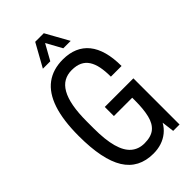

<svg xmlns="http://www.w3.org/2000/svg" viewBox="-266 -953 1044 1044"><g transform="rotate(-45 256.0 -430.5)"><path d="M256 12Q144 12 90 -75Q36 -162 36 -343Q36 -464 62.5 -543Q89 -622 141 -660.5Q193 -699 269 -699Q318 -699 355.5 -683Q393 -667 418.5 -635.5Q444 -604 457 -557Q470 -510 470 -448H388Q388 -491 381.5 -523.5Q375 -556 360.5 -578.5Q346 -601 322 -612.5Q298 -624 262 -624Q229 -624 203 -609.5Q177 -595 159 -563.5Q141 -532 132 -483.5Q123 -435 123 -367V-315Q123 -227 138.5 -171Q154 -115 185 -88.5Q216 -62 261 -62Q312 -62 339.5 -84.5Q367 -107 378 -152Q389 -197 389 -262V-285H248V-355H468V0H419L410 -72Q395 -45 371.5 -26Q348 -7 319 2.5Q290 12 256 12ZM157 -740 231 -873H297L371 -740H314L247 -862H282L214 -740Z"/></g></svg>

Font: Archivo ExtraCondensed
Style: Regular
Weight: 400
Width: 2
Designer: Hector Gatti
Foundry: Omnibus-Type
Version: Version 2.001